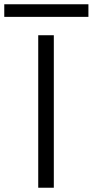

<svg xmlns="http://www.w3.org/2000/svg" viewBox="-99 -879 434 899"><path d="M-79 -859H315V-800H-79ZM80 0V-714H153V0Z"/></svg>

Font: Arcon
Style: Regular
Weight: 400
Designer: M. Zarth
Foundry: martin zarth - visuelle & digitale kommunikation
Version: Version 1.131;PS 001.131;hotconv 1.0.70;makeotf.lib2.5.58329